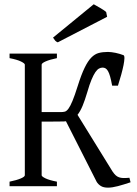

<svg xmlns="http://www.w3.org/2000/svg" viewBox="-20 -864 636 891"><path d="M585.9 -18.1Q553.7 -7.3 527.1 -0.2Q500.5 6.8 481.4 6.8Q460 6.8 447.8 -1Q435.5 -8.8 428.7 -20L286.1 -301.3Q282.2 -300.8 278.3 -300.5Q274.4 -300.3 270 -300.3Q260.3 -300.3 246.8 -300Q233.4 -299.8 219.7 -299.8H173.3V-50.8Q173.3 -44.9 190.9 -36.4Q208.5 -27.8 244.1 -21V0H24.4V-21Q57.6 -27.8 76.4 -35.9Q95.2 -43.9 95.2 -50.8V-564Q95.2 -569.8 77.4 -578.6Q59.6 -587.4 24.4 -594.2V-615.2H244.1V-594.2Q210.9 -587.4 192.1 -579.1Q173.3 -570.8 173.3 -564V-343.8H261.7Q272.5 -343.8 280.8 -345.9Q289.1 -348.1 297.6 -359.6Q306.2 -371.1 316.4 -395.8Q326.7 -420.4 340.8 -465.3Q357.4 -518.1 372.6 -549.3Q387.7 -580.6 403.8 -596.9Q419.9 -613.3 438.5 -618.2Q457 -623 481.4 -623Q488.8 -623 497.8 -621.8Q506.8 -620.6 516.6 -618.7Q526.4 -616.7 535.9 -613.8Q545.4 -610.8 553.2 -607.9Q557.6 -606 557.4 -593.5Q557.1 -581.1 553.2 -561.5Q549.3 -542 542.5 -517.3Q535.6 -492.7 527.3 -466.3H500.5Q495.6 -492.7 491 -509Q486.3 -525.4 481 -534.4Q475.6 -543.5 469.5 -546.9Q463.4 -550.3 456.1 -550.3Q447.8 -550.3 439.5 -545.9Q431.2 -541.5 422.6 -529.1Q414.1 -516.6 404.8 -494.6Q395.5 -472.7 385.3 -437Q374 -398.9 363.3 -373Q352.5 -347.2 339.8 -331.1L502.4 -67.9Q509.8 -57.1 516.6 -50.8Q523.4 -44.4 532.2 -41.3Q541 -38.1 552.5 -37.8Q564 -37.6 580.6 -39.1ZM248 -667.5Q239.7 -670.9 236.1 -675.5Q232.4 -680.2 226.1 -689.5L415 -844.2Q419.9 -841.3 428.2 -836.7Q436.5 -832 445.3 -826.9Q454.1 -821.8 461.4 -816.9Q468.8 -812 472.7 -808.1L477.1 -786.1Z"/></svg>

Font: Gentium Plus
Style: Regular
Weight: 400
Designer: J. Victor Gaultney, Annie Olsen, Iska Routamaa
Foundry: SIL International
Version: Version 1.510